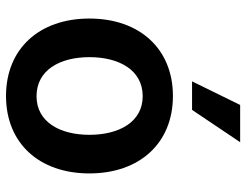

<svg xmlns="http://www.w3.org/2000/svg" viewBox="-111 -708 830 648"><g transform="rotate(90 304.0 -384.0)"><path d="M304 10.7C463.8 10.7 565.3 -101.9 565.3 -270.6C565.3 -439.6 463.8 -552.6 304 -552.6C144.2 -552.6 42.6 -439.6 42.6 -270.6C42.6 -101.9 144.2 10.7 304 10.7ZM172.9 -271C172.9 -370.7 216.3 -450.6 304.7 -450.6C391.7 -450.6 435 -370.7 435 -271C435 -171.2 391.7 -92.3 304.7 -92.3C216.3 -92.3 172.9 -171.2 172.9 -271ZM254.6 -617.2H350.9L459.9 -779.5H334.2Z"/></g></svg>

Font: Margiela Sans Semi Bold
Style: Regular
Weight: 600
Designer: Stefan Endress, Andreas Faust
Version: Version 1.100;FEAKit 1.0